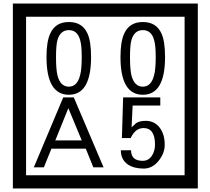

<svg xmlns="http://www.w3.org/2000/svg" viewBox="-20 -980 1195 1090"><path d="M1103 90H53V-960H1103ZM1028 15V-885H128V15ZM497 -656Q497 -442 371 -442Q244 -442 244 -656Q244 -744 265 -789Q294 -855 371 -855Q448 -855 477 -789Q497 -745 497 -656ZM444 -656Q444 -723 435 -752Q420 -809 371 -809Q322 -809 306 -752Q298 -723 298 -656Q298 -587 306 -553Q322 -488 371 -488Q419 -488 435 -554Q444 -587 444 -656ZM917 -656Q917 -442 791 -442Q664 -442 664 -656Q664 -744 685 -789Q714 -855 791 -855Q868 -855 897 -789Q917 -745 917 -656ZM864 -656Q864 -723 855 -752Q840 -809 791 -809Q742 -809 726 -752Q718 -723 718 -656Q718 -587 726 -553Q742 -488 791 -488Q839 -488 855 -554Q864 -587 864 -656ZM568 -30H510L467 -136H272L229 -30H172L339 -427H399ZM444 -183 368 -366 294 -183ZM915 -160Q916 -111 880.5 -67Q845 -23 796 -23Q741 -23 706 -46Q666 -74 666 -127H724Q724 -67 790 -67Q824 -67 843 -97Q860 -124 860 -159Q860 -253 795 -253Q748 -253 722 -196H672L679 -427H890V-381H733L727 -257Q740 -269 753 -281Q772 -294 807 -294Q859 -294 889 -252Q915 -215 915 -160Z"/></svg>

Font: Unicode BMP Fallback SIL
Style: Regular
Weight: 400
Foundry: NRSI, SIL International
Version: Version 5.1 Based on Unicode 5.1